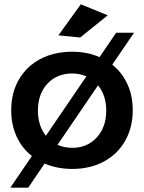

<svg xmlns="http://www.w3.org/2000/svg" viewBox="-20 -779 668 891"><path d="M596 -268Q596 -187 560.5 -125Q525 -63 461.5 -29Q398 5 315 5Q246 5 187 -20L111 92H28L128 -55Q82 -91 57 -145.5Q32 -200 32 -268Q32 -348 67.5 -409.5Q103 -471 167 -505Q231 -539 315 -539Q384 -539 442 -514L519 -627H602L501 -479Q546 -443 571 -389Q596 -335 596 -268ZM193 -149 381 -425Q348 -438 315 -438Q244 -438 200 -390.5Q156 -343 156 -266Q156 -195 193 -149ZM473 -266Q473 -336 435 -383L247 -107Q278 -93 315 -93Q385 -93 429 -141Q473 -189 473 -266ZM355 -759 480 -708 352 -605 251 -615Z"/></svg>

Font: Montserrat arm2 Medium
Style: Regular
Weight: 500
Designer: Julieta Ulanovsky
Foundry: Julieta Ulanovsky
Version: Version 6.000